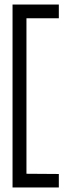

<svg xmlns="http://www.w3.org/2000/svg" viewBox="-20 -623 291 842"><path d="M238 140 96 139V-543H238V-603H35V199H238Z"/></svg>

Font: OSH Darker Grotesque Medium
Style: Regular
Weight: 500
Designer: Gabriel Lam
Foundry: TypeRant
Version: Version 1.000;Glyphs 3.1.1 (3148)